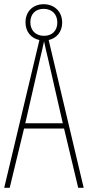

<svg xmlns="http://www.w3.org/2000/svg" viewBox="-20 -891 417 911"><path d="M351 0H377L211 -701C249 -710 275 -740 275 -784C275 -837 237 -871 187 -871C139 -871 101 -839 101 -785C101 -739 129 -709 167 -701L0 0H26L94 -281H284ZM189 -721C146 -721 124 -750 124 -785C124 -822 146 -849 187 -849C227 -849 252 -823 252 -784C252 -746 228 -721 189 -721ZM208 -612 278 -306H100L170 -612C178 -646 183 -666 189 -695C195 -666 200 -645 208 -612Z"/></svg>

Font: Noto Sans Myanmar ExtraCondensed Thin
Style: Regular
Weight: 100
Width: 2
Designer: Monotype Design Team
Foundry: Monotype Imaging Inc.
Version: Version 2.107